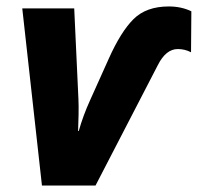

<svg xmlns="http://www.w3.org/2000/svg" viewBox="-20 -575 613 595"><path d="M110 0H276L469 -373Q494 -423 531 -423Q553 -423 572 -413L573 -540Q542 -555 503 -555Q433 -555 393.5 -515.5Q354 -476 317 -393L259 -264Q238 -218 224 -169H222Q223 -192 223.5 -220Q224 -248 223 -269L210 -549H49Z"/></svg>

Font: Noto Sans Display Extra
Style: Italic
Weight: 800
Italic angle: -12°
Designer: Monotype Design Team
Foundry: Monotype Imaging Inc.
Version: Version 1.900